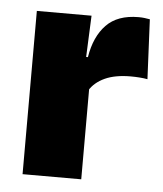

<svg xmlns="http://www.w3.org/2000/svg" viewBox="-43 -538 490 577"><g transform="rotate(5 202.5 -250.0)"><path d="M220.5 -267.5 169.5 -367.5H211Q221 -430 255 -465.2Q289 -500.5 352.5 -500.5Q362 -500.5 370.2 -499.5Q378.5 -498.5 386.5 -497L395 -317Q385 -319 371.2 -320Q357.5 -321 344.5 -321Q297.5 -321 266.5 -306.8Q235.5 -292.5 220.5 -267.5ZM46 0V-492.5H211L204 -329.5H223V0Z"/></g></svg>

Font: Anek Bangla Medium ExtraBold
Style: Regular
Weight: 800
Version: Version 1.003